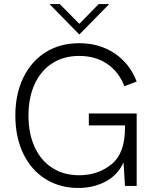

<svg xmlns="http://www.w3.org/2000/svg" viewBox="-20 -921 768 951"><path d="M56 -349Q56 -455 95.5 -536.5Q135 -618 206.5 -662.5Q278 -707 372 -707Q473 -707 548 -656.5Q623 -606 657 -517L596 -494Q569 -565 511 -604.5Q453 -644 372 -644Q296 -644 239.5 -608Q183 -572 152 -505Q121 -438 121 -349Q121 -259 152 -192Q183 -125 239.5 -89Q296 -53 372 -53Q465 -53 532 -107Q599 -161 599 -287V-300H420V-359H657V0H599L592 -117Q563 -53 502.5 -21.5Q442 10 369 10Q276 10 205 -34.5Q134 -79 95 -160.5Q56 -242 56 -349ZM225 -901H276L373 -803L469 -901H521L373 -750Z"/></svg>

Font: Hanken Grotesk Light
Style: Regular
Weight: 300
Designer: Alfredo Marco Pradil
Foundry: Hanken Design Co.
Version: Version 3.014